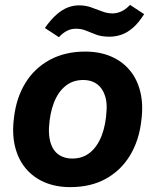

<svg xmlns="http://www.w3.org/2000/svg" viewBox="-20 -758 637 788"><path d="M268.4 10Q209.6 10 162.9 -9.9Q116.3 -29.9 85.1 -67.4Q54 -105 41.4 -157.5Q28.9 -210 37.4 -275.1Q46.7 -356 83.9 -416.9Q121 -477.9 183.9 -512.1Q246.7 -546.3 329.9 -546.3Q388.7 -546.3 435.2 -526.5Q481.7 -506.7 512.7 -469.5Q543.7 -432.3 556.1 -380.1Q568.6 -328 560 -262.6Q550.7 -181 513.4 -119.7Q476.1 -58.4 414.3 -24.2Q352.4 10 268.4 10ZM276.7 -107.3Q319.7 -107.3 349.9 -132.1Q380.1 -157 397.3 -201.5Q414.4 -246 417.4 -304.9Q419.4 -335.1 412.9 -358.4Q406.4 -381.7 393.9 -397.6Q381.4 -413.4 363.1 -421.6Q344.9 -429.7 321.3 -429.7Q279 -429.7 248.6 -405Q218.1 -380.3 201 -335.8Q183.9 -291.3 180.9 -231.9Q179.9 -201.3 185.9 -178Q191.9 -154.7 204.2 -139Q216.6 -123.3 235.2 -115.3Q253.9 -107.3 276.7 -107.3ZM429 -607.4Q396.9 -607.4 374.4 -615.9Q352 -624.3 333.3 -632.2Q314.6 -640.1 291.9 -640.1Q270.7 -640.1 253.7 -630.9Q236.7 -621.7 221.9 -605.4L164.1 -643.1Q190.1 -679.7 213.6 -699.6Q237 -719.6 259.4 -727.8Q281.9 -736 303.7 -736Q331.1 -736 353.9 -727.9Q376.7 -719.9 398.4 -711.4Q420 -703 442.3 -703Q460 -703 478.4 -711.4Q496.9 -719.9 513.6 -738L571.6 -700Q548.7 -663.7 524.9 -643.4Q501 -623.1 477.4 -615.3Q453.7 -607.4 429 -607.4Z"/></svg>

Font: Mona Sans
Style: Italic
Weight: 200
Italic angle: -11.6951°
Designer: Deni Anggara
Foundry: GitHub
Version: Version 2.000